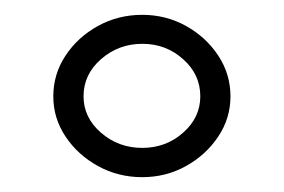

<svg xmlns="http://www.w3.org/2000/svg" viewBox="-20 -830 383 259"><path d="M171.9 -591Q139.4 -591 112.2 -606Q84.9 -621 68.4 -645.8Q51.9 -670.5 51.9 -700Q51.9 -730 68.4 -755Q84.9 -780 112.2 -795Q139.4 -810 171.9 -810Q203.9 -810 230.9 -795Q257.9 -780 274.4 -755Q290.9 -730 290.9 -700Q290.9 -670.5 274.4 -645.8Q257.9 -621 230.9 -606Q203.9 -591 171.9 -591ZM171.9 -630.5Q203.9 -630.5 227 -651Q250.2 -671.4 250.2 -700.1Q250.2 -729.6 227 -750.2Q203.9 -770.9 172.1 -770.9Q139.9 -770.9 116.3 -750.2Q92.7 -729.6 92.7 -700.1Q92.7 -671.4 116.2 -651Q139.8 -630.5 171.9 -630.5Z"/></svg>

Font: Big Shoulders Text SC Thin
Style: Regular
Weight: 100
Designer: Patric King
Foundry: XO Type Co
Version: Version 2.002